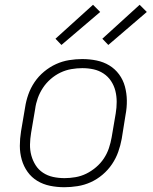

<svg xmlns="http://www.w3.org/2000/svg" viewBox="-20 -775 640 803"><path d="M249 8Q218 8 189 2Q160 -4 136 -18.5Q112 -33 95.5 -56Q79 -79 71 -107Q63 -135 63 -165Q63 -195 68 -226L85 -326Q89 -353 98.5 -380Q108 -407 124.5 -431.5Q141 -456 164.5 -475.5Q188 -495 214.5 -507Q241 -519 269 -523.5Q297 -528 324 -528Q355 -528 384 -522Q413 -516 437 -501.5Q461 -487 478 -464Q495 -441 502.5 -413Q510 -385 510.5 -355Q511 -325 505 -294L489 -194Q484 -167 474.5 -140Q465 -113 448.5 -88.5Q432 -64 409 -44.5Q386 -25 359.5 -13Q333 -1 304.5 3.5Q276 8 249 8ZM250 -30Q272 -30 295.5 -34Q319 -38 340.5 -48.5Q362 -59 381.5 -75.5Q401 -92 414.5 -112.5Q428 -133 435.5 -155.5Q443 -178 447 -201L464 -301Q468 -325 468 -349Q468 -373 462.5 -395Q457 -417 444.5 -436Q432 -455 413 -467.5Q394 -480 371.5 -485Q349 -490 324 -490Q302 -490 278.5 -486Q255 -482 233 -471.5Q211 -461 192 -444.5Q173 -428 159.5 -407.5Q146 -387 138 -364.5Q130 -342 127 -319L110 -219Q106 -195 105.5 -171Q105 -147 111 -125Q117 -103 129 -84Q141 -65 160 -52.5Q179 -40 202 -35Q225 -30 250 -30ZM433 -587 408 -613 564 -755 594 -725ZM237 -587 212 -613 369 -755 399 -725Z"/></svg>

Font: Iosevka Extralight Extended
Style: Italic
Weight: 200
Width: 7
Italic angle: -9°
Monospace: yes
Designer: Belleve Invis
Foundry: Belleve Invis
Version: Version 32.5.0; ttfautohint (v1.8.4)